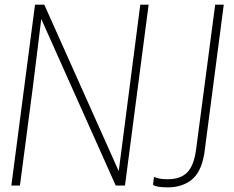

<svg xmlns="http://www.w3.org/2000/svg" viewBox="-20 -800 1007 828"><path d="M519 0H479L158 -718L123 -435Q112 -355 102 -274L66 0H29L131 -780H171L492 -62L585 -780H621ZM704 8Q653 8 640 -3L644 -37Q666 -27 703 -27Q759 -27 788 -57Q817 -87 826 -158L908 -780H945L861 -137Q847 -56 805.5 -24Q764 8 704 8Z"/></svg>

Font: Tanohe Sans ExtraLight
Style: Italic
Weight: 200
Designer: Village Type and Design LLC & Cristiano Sobral
Foundry: Cooper Hewitt Smithsonian Design Museum
Version: Version 1.00;September 29, 2021;FontCreator 13.0.0.2655 64-b